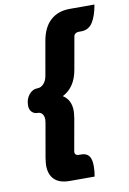

<svg xmlns="http://www.w3.org/2000/svg" viewBox="-93 -782 645 963"><g transform="rotate(-10 229.0 -301.0)"><path d="M79 27Q79 16 83 -12L113 -183Q115 -195 115 -200Q115 -219 106.5 -229.5Q98 -240 84 -240Q65 -240 53.5 -252Q42 -264 42 -285Q42 -317 60 -339.5Q78 -362 105 -362Q122 -362 136 -377.5Q150 -393 154 -419L184 -590Q196 -657 234 -691.5Q272 -726 332 -726H458Q448 -668 427.5 -636.5Q407 -605 369 -605H355Q346 -605 339 -599.5Q332 -594 331 -585L302 -422Q287 -334 222 -301Q263 -275 263 -219Q263 -208 259 -180L230 -17V-13Q230 -6 235 -1.5Q240 3 248 3H262Q289 3 301.5 19.5Q314 36 314 71Q314 99 309 124H183Q131 124 105 99Q79 74 79 27Z"/></g></svg>

Font: K2D ExtraBold
Style: Italic
Weight: 800
Italic angle: -10°
Designer: Katatrad Aksorn Co.,Ltd.
Foundry: Cadson Demak Co.,Ltd.
Version: Version 1.000; ttfautohint (v1.6)